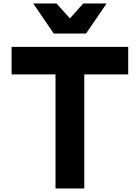

<svg xmlns="http://www.w3.org/2000/svg" viewBox="-20 -1065 790 1085"><path d="M293.7 -644.7H45.5V-800H704.5V-644.7H456.3V0H293.7ZM466.3 -875.5H283.7L167.8 -1045.3H299.4L421.8 -909.2H328.2L450.6 -1045.3H582.2Z"/></svg>

Font: Martian Mono Custom sWd Rg
Style: Regular
Weight: 400
Width: 6
Monospace: yes
Designer: Alex Havermale
Foundry: Evil Martians
Version: Version 1.000